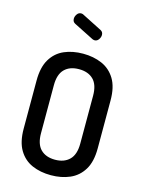

<svg xmlns="http://www.w3.org/2000/svg" viewBox="-139 -1037 845 1125"><g transform="rotate(15 283.0 -475.0)"><path d="M283 6Q219 6 168.5 -16Q118 -38 88.5 -87Q59 -136 59 -217V-508Q59 -589 88.5 -638Q118 -687 168.5 -709Q219 -731 283 -731Q346 -731 397 -709Q448 -687 478 -638Q508 -589 508 -508V-217Q508 -136 478 -87Q448 -38 397 -16Q346 6 283 6ZM283 -88Q338 -88 370 -119.5Q402 -151 402 -217V-508Q402 -574 370.5 -605.5Q339 -637 283 -637Q227 -637 195.5 -605.5Q164 -574 164 -508V-217Q164 -151 195.5 -119.5Q227 -88 283 -88ZM326 -824Q322 -824 319 -825Q316 -826 313 -827L192 -888Q176 -896 176 -915Q176 -929 185.5 -942.5Q195 -956 210 -956Q215 -956 221 -954L345 -891Q360 -883 360 -865Q360 -851 350.5 -837.5Q341 -824 326 -824Z"/></g></svg>

Font: Dosis ExtraLight SemiBold
Style: Regular
Weight: 600
Version: Version 3.001; ttfautohint (v1.8.2)